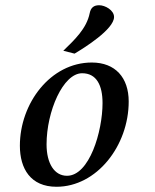

<svg xmlns="http://www.w3.org/2000/svg" viewBox="-20 -701 592 734"><path d="M56 -144C56 -56 97 13 196 13C350 13 472 -144 472 -313C472 -404 421 -462 331 -462C173 -462 56 -306 56 -144ZM158 -149C158 -275 221 -421 294 -421C349 -421 372 -375 372 -307C372 -199 322 -29 236 -29C188 -29 158 -76 158 -149ZM222 -507 265 -496C302 -518 416 -589 416 -636C416 -662 382 -681 359 -681C338 -681 327 -671 323 -651C311 -591 264 -548 222 -507Z"/></svg>

Font: KpRoman
Style: SemiboldItalic
Weight: 600
Italic angle: -11°
Version: Version 0.66